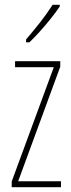

<svg xmlns="http://www.w3.org/2000/svg" viewBox="-20 -834 298 803"><path d="M235 -51H29V-75L205 -553H43V-578H232V-555L56 -76H235ZM230 -807Q214 -783 191.5 -755Q169 -727 146 -701.5Q123 -676 103 -657H89V-669Q123 -709 149 -742Q175 -775 200 -814H230Z"/></svg>

Font: Noto Sans Tamil UI ExtraCondensed Thin
Style: Regular
Weight: 100
Width: 2
Designer: Jelle Bosma - Monotype Design Team
Foundry: Monotype Imaging Inc.
Version: Version 2.004; ttfautohint (v1.8.4.7-5d5b)